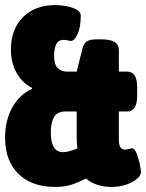

<svg xmlns="http://www.w3.org/2000/svg" viewBox="-25 -728 575 756"><path d="M191 8Q100 8 47.5 -43.5Q-5 -95 -5 -186Q-5 -254 23.5 -305Q52 -356 101 -378V-382Q63 -401 40.5 -440.5Q18 -480 18 -533Q18 -613 65.5 -660.5Q113 -708 193 -708Q214 -708 237.5 -703.5Q261 -699 277 -690Q293 -681 293 -666Q293 -621 280.5 -594Q268 -567 255 -567Q248 -567 241 -569Q234 -571 226 -571Q205 -571 196.5 -554Q188 -537 188 -509Q188 -474 202 -460Q216 -446 241 -446H277L299 -534Q304 -556 316 -564.5Q328 -573 355 -573H373Q410 -573 426.5 -562.5Q443 -552 443 -531V-446H475Q515 -446 515 -386V-349Q515 -289 475 -289H443V-176Q443 -139 467 -139Q475 -139 483 -141.5Q491 -144 495 -144Q505 -144 512.5 -125Q520 -106 525 -83.5Q530 -61 530 -49Q530 -38 515 -24.5Q500 -11 473.5 -1.5Q447 8 411 8Q385 8 358 -0.5Q331 -9 314 -25Q289 -13 271.5 -6Q254 1 236 4.5Q218 8 191 8ZM223 -129Q234 -129 248 -132.5Q262 -136 280 -144Q277 -160 277 -186V-289H232Q201 -289 188 -267.5Q175 -246 175 -206Q175 -170 186.5 -149.5Q198 -129 223 -129Z"/></svg>

Font: Asap Condensed Black
Style: Regular
Weight: 900
Width: 3
Designer: Pablo Cosgaya
Foundry: Omnibus-Type
Version: Version 3.001; ttfautohint (v1.8.4.7-5d5b)